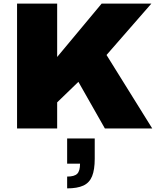

<svg xmlns="http://www.w3.org/2000/svg" viewBox="-20 -708 873 1058"><path d="M74 0V-688H295V-394L540 -688H814L567 -405L819 0H558L412 -257L295 -144V0ZM350 330V265Q390 265 405.5 249.5Q421 234 421 194H350V55H502V167Q502 227 487.5 263Q473 299 439.5 314.5Q406 330 350 330Z"/></svg>

Font: Archivo SemiBold Black
Style: Regular
Weight: 900
Version: Version 2.001